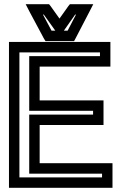

<svg xmlns="http://www.w3.org/2000/svg" viewBox="-20 -875 559 920"><path d="M519 0V-68V-93H494H170V-276H451H476V-301V-369V-394H451H170V-556H484H509V-581V-649V-674H484H48H23V-649V0V25H48H494H519V0ZM469 -25H73V-624H459V-606H145H120V-581V-369V-344H145H426V-326H145H120V-301V-68V-43H145H469V-25ZM213 -678H320H335L342 -691L408 -818L427 -855H386H328H315L307 -845L265 -786L223 -845L215 -855H203H145H103L122 -818L190 -691L198 -678H213ZM286 -728 340 -805H344L304 -728H286ZM227 -728 186 -805H190L245 -728H227Z"/></svg>

Font: Gamestation DisplayOutline
Style: Regular
Weight: 400
Designer: Jonas Hecksher
Foundry: Jonas Hecksher, Playtypeª, e-types AS
Version: Version 1.003